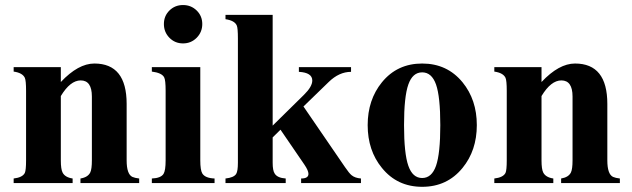

<svg xmlns="http://www.w3.org/2000/svg" viewBox="-20 -720 2486 755"><path d="M527.3 0H296.4V-18.1Q325.7 -22.9 335 -42Q341.3 -55.2 341.3 -89.4V-340.3Q341.3 -403.8 297.4 -403.8Q256.3 -403.8 219.2 -342.3V-89.4Q219.2 -54.7 226.1 -41.5Q235.8 -22.5 265.6 -18.1V0H33.7V-18.1Q68.4 -22 77.6 -40Q82.5 -50.8 82.5 -89.4V-362.8Q82.5 -403.3 77.6 -414.1Q68.4 -433.6 33.7 -438.5V-456.1H219.2V-397.5Q287.6 -470.2 351.1 -470.2Q478 -470.2 478 -311.5V-89.4Q478 -35.2 500.5 -24.4Q510.3 -20 527.3 -18.1Z M775.4 -625.5Q775.4 -593.8 753.4 -571.5Q731.4 -549.3 699.7 -549.3Q668 -549.3 646.2 -571.5Q624.5 -593.8 624.5 -625.5Q624.5 -657.2 646.2 -678.7Q668 -700.2 699.7 -700.2Q731.4 -700.2 753.4 -678.7Q775.4 -657.2 775.4 -625.5ZM823.7 0H577.1V-18.1Q612.3 -19.5 623 -36.1Q631.3 -49.3 631.3 -89.4V-362.8Q631.3 -405.3 625.5 -416Q616.2 -433.6 577.1 -438.5V-456.1H767.6V-89.4Q767.6 -51.3 775.4 -38.1Q786.6 -19.5 823.7 -18.1Z M1399.4 0H1164.1V-18.1Q1192.9 -18.1 1192.9 -36.1Q1192.9 -49.3 1177.2 -72.3L1083 -210L1052.2 -179.7V-80.1Q1052.2 -49.3 1060.1 -37.6Q1070.3 -20.5 1103.5 -18.1V0H866.7V-18.1Q899.4 -21.5 908.7 -36.1Q915.5 -46.9 915.5 -80.1V-568.4Q915.5 -609.9 911.1 -619.6Q902.8 -639.2 866.7 -644.5V-661.6H1052.2V-226.1L1175.3 -347.2Q1208 -379.4 1208 -403.3Q1208 -434.6 1155.3 -437.5V-456.1H1360.4V-437.5Q1313.5 -437.5 1272.5 -397.5L1173.3 -301.3L1336.9 -62.5Q1353.5 -38.1 1362.8 -30.8Q1376 -20 1399.4 -18.1Z M1855 -228Q1855 -128.4 1798.8 -59.6Q1738.3 14.6 1640.1 14.6Q1542 14.6 1481.9 -59.6Q1425.8 -127.9 1425.8 -228Q1425.8 -327.6 1481.9 -396.5Q1542 -470.2 1640.1 -470.2Q1738.3 -470.2 1798.8 -396.5Q1855 -327.6 1855 -228ZM1711.4 -228Q1711.4 -339.8 1694.6 -387.7Q1677.7 -435.5 1640.1 -435.5Q1602.5 -435.5 1585.7 -387.7Q1568.8 -339.8 1568.8 -228Q1568.8 -116.2 1585.7 -68.1Q1602.5 -20 1640.1 -20Q1677.7 -20 1694.6 -68.1Q1711.4 -116.2 1711.4 -228Z M2417.5 0H2186.5V-18.1Q2215.8 -22.9 2225.1 -42Q2231.4 -55.2 2231.4 -89.4V-340.3Q2231.4 -403.8 2187.5 -403.8Q2146.5 -403.8 2109.4 -342.3V-89.4Q2109.4 -54.7 2116.2 -41.5Q2126 -22.5 2155.8 -18.1V0H1923.8V-18.1Q1958.5 -22 1967.8 -40Q1972.7 -50.8 1972.7 -89.4V-362.8Q1972.7 -403.3 1967.8 -414.1Q1958.5 -433.6 1923.8 -438.5V-456.1H2109.4V-397.5Q2177.7 -470.2 2241.2 -470.2Q2368.2 -470.2 2368.2 -311.5V-89.4Q2368.2 -35.2 2390.6 -24.4Q2400.4 -20 2417.5 -18.1Z"/></svg>

Font: Dai Banna SIL Book
Style: Bold
Weight: 700
Designer: Victor Gaultney
Foundry: SIL International
Version: Version 2.000